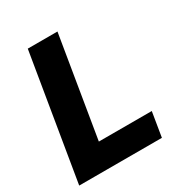

<svg xmlns="http://www.w3.org/2000/svg" viewBox="-171 -848 908 968"><g transform="rotate(-30 282.5 -364.0)"><path d="M9.8 0 130.4 -727.5H303.2L206.5 -142.6H514.6L491.2 0Z"/></g></svg>

Font: Inter 18pt ExtraBold
Style: Italic
Weight: 800
Italic angle: -9.3988°
Designer: Rasmus Andersson
Foundry: rsms
Version: Version 4.001;git-66647c0bb